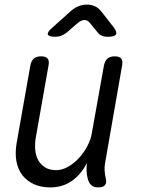

<svg xmlns="http://www.w3.org/2000/svg" viewBox="-20 -805 640 835"><path d="M408 10Q387 10 376.5 0Q366 -10 361 -30Q357 -46 356.5 -62.5Q356 -79 358 -96Q333 -47 293 -18.5Q253 10 198 10Q158 10 127.5 -4Q97 -18 77.5 -43Q58 -68 51.5 -103Q45 -138 52 -181L112 -520Q116 -541 127.5 -550.5Q139 -560 159 -560Q179 -560 187 -550.5Q195 -541 191 -520L135 -203Q131 -176 133.5 -151Q136 -126 147 -107Q158 -88 177 -76.5Q196 -65 224 -65Q251 -65 277.5 -80.5Q304 -96 325 -119.5Q346 -143 360.5 -171Q375 -199 379 -224L432 -520Q436 -541 447.5 -550.5Q459 -560 479 -560Q499 -560 507 -550.5Q515 -541 511 -520L437 -96Q434 -80 435 -63Q436 -46 440 -30Q445 -10 436.5 0Q428 10 408 10ZM219 -645Q191 -645 188 -655.5Q185 -666 209 -686L288 -757Q304 -771 321.5 -778Q339 -785 358 -785Q377 -785 392.5 -778Q408 -771 419 -757L474 -687Q490 -666 484.5 -655.5Q479 -645 449 -645Q434 -645 422.5 -650Q411 -655 403 -666L371 -705Q361 -718 347.5 -718Q334 -718 318 -705L272 -665Q260 -655 247 -650Q234 -645 219 -645Z"/></svg>

Font: Maple Mono NL Light
Style: Italic
Weight: 300
Italic angle: -10°
Monospace: yes
Designer: subframe7536
Version: Version 7.000